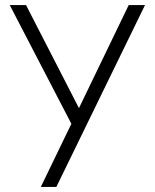

<svg xmlns="http://www.w3.org/2000/svg" viewBox="-20 -740 615 760"><path d="M554 -720H489.5L292.5 -312L83 -720H18.5L262.5 -250L141.5 0H203Z"/></svg>

Font: Vela Sans Light
Style: Regular
Weight: 300
Designer: Principal design: Mikhail Sharanda - project Manrope.
Design modification: Ravid Balaliev
Foundry: Mikhail Sharanda
Version: Version 1.001